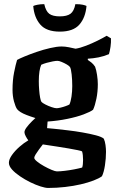

<svg xmlns="http://www.w3.org/2000/svg" viewBox="-20 -730 569 950"><path d="M218 200Q204.5 200 180.8 192.5Q157 185 130 171.8Q103 158.5 79 142.2Q55 126 39.5 108.8Q24 91.5 24 75.5Q24 58.5 39 37.2Q54 16 76.5 -3.8Q99 -23.5 120 -35.5Q114 -43.5 107.5 -55.5Q101 -67.5 101 -76Q101 -85.5 112.2 -100.5Q123.5 -115.5 138.8 -130.5Q154 -145.5 165 -154L216.5 -142.5L213 -96Q222.5 -95.5 250.8 -92.5Q279 -89.5 315.5 -85.2Q352 -81 389 -74.5Q426 -68 454.5 -60.5Q483 -53 493.5 -44Q499.5 -31 502 -12.5Q504.5 6 504.5 21Q504.5 54.5 499.2 88.5Q494 122.5 484.5 142Q470.5 152.5 443.2 163Q416 173.5 379.8 182Q343.5 190.5 301.8 195.2Q260 200 218 200ZM261.5 118Q277.5 118 300.5 115.2Q323.5 112.5 347 108Q370.5 103.5 386.5 99Q389 93 390 82Q391 71 391 61Q391 50 389.8 38Q388.5 26 386 19Q383.5 17 364.8 13Q346 9 319.5 4.5Q293 0 265.8 -4.2Q238.5 -8.5 218 -11.5Q197.5 -14.5 192 -15.5Q183 -4 173 9.5Q163 23 156.2 34.2Q149.5 45.5 149.5 51Q149.5 58 163.8 69.5Q178 81 197.8 92Q217.5 103 235.5 110.5Q253.5 118 261.5 118ZM213 -128.5Q180.5 -138 155 -146Q129.5 -154 111.5 -161Q93.5 -168 82 -175.2Q70.5 -182.5 64.5 -190Q56.5 -201.5 49.2 -228.2Q42 -255 42 -285Q42 -333.5 49.8 -372.2Q57.5 -411 64.5 -433.5Q75 -439.5 101.2 -450.5Q127.5 -461.5 161 -473Q194.5 -484.5 228 -492.2Q261.5 -500 285.5 -500Q301 -500 320.8 -496.2Q340.5 -492.5 354 -489Q376.5 -492.5 406.2 -504Q436 -515.5 464 -529.5Q492 -543.5 507.5 -553L529 -540.5Q530 -521 526.8 -498.5Q523.5 -476 519 -462Q494 -451.5 467.8 -446.2Q441.5 -441 414.5 -439.5V-433.5Q421.5 -429 431.8 -421Q442 -413 450.5 -400Q456.5 -384 460.2 -359.2Q464 -334.5 464 -313.5Q464 -276 457 -241.5Q450 -207 440.5 -187Q428 -177 394.2 -164.2Q360.5 -151.5 313.2 -141.8Q266 -132 213 -128.5ZM260 -194.5Q267 -194.5 279.8 -197.5Q292.5 -200.5 305 -205Q317.5 -209.5 323.5 -213Q330 -227 333.8 -252.2Q337.5 -277.5 337.5 -304Q337.5 -335 334.5 -362Q331.5 -389 326.5 -398Q323 -403.5 310.8 -410.8Q298.5 -418 285.2 -423.5Q272 -429 264.5 -429Q255.5 -429 241 -426.2Q226.5 -423.5 211.2 -419.2Q196 -415 184 -409.5Q178.5 -397.5 175.2 -376.5Q172 -355.5 172 -328.5Q172 -307 173.8 -285Q175.5 -263 178.5 -247Q181.5 -231 185 -226Q190 -220.5 204.5 -213Q219 -205.5 235.2 -200Q251.5 -194.5 260 -194.5ZM276 -573.5Q209.3 -573.5 179.2 -608.8Q149 -644 144.5 -700.3Q150.5 -703.5 165.5 -706.5Q180.5 -709.5 199 -709.5Q206.8 -674.5 223.8 -661.8Q240.9 -649 275.9 -649Q311 -649 328.6 -661.8Q346.2 -674.5 353 -709.5Q376.5 -709.5 389.6 -706.5Q402.8 -703.5 408 -700.5Q403 -642.5 372.5 -608Q342 -573.5 276 -573.5Z"/></svg>

Font: Texturina Medium
Style: Regular
Weight: 500
Designer: Guillermo Torres Carreño
Foundry: Omnibus-Type
Version: Version 1.003